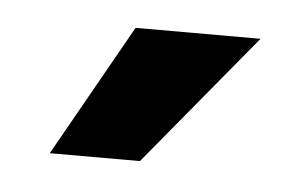

<svg xmlns="http://www.w3.org/2000/svg" viewBox="-28 -767 357 223"><g transform="rotate(5 150.5 -656.0)"><path d="M122.7 -732.5H268.4L141.2 -578.8H36.1Z"/></g></svg>

Font: Intratopia Thin
Style: Regular
Weight: 100
Designer: Rasmus Andersson
Foundry: rsms
Version: Version 3.000;Glyphs 3.2.3 (3260)